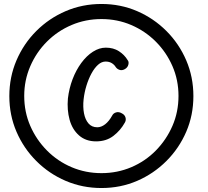

<svg xmlns="http://www.w3.org/2000/svg" viewBox="-20 -852 1050 967"><path d="M491 95Q395 95 311 59Q227 23 163 -41Q99 -105 63 -188.5Q27 -272 27 -368Q27 -464 63 -548Q99 -632 163 -696Q227 -760 311 -796Q395 -832 491 -832Q587 -832 670.5 -796Q754 -760 818 -696Q882 -632 918 -548Q954 -464 954 -368Q954 -272 918 -188.5Q882 -105 818 -41Q754 23 670.5 59Q587 95 491 95ZM491 20Q571 20 641.5 -10Q712 -40 765 -94Q818 -148 848.5 -218Q879 -288 879 -369Q879 -449 848.5 -519Q818 -589 764.5 -642.5Q711 -696 641 -726Q571 -756 491 -756Q411 -756 340.5 -726Q270 -696 216.5 -642.5Q163 -589 132.5 -518.5Q102 -448 102 -369Q102 -288 132.5 -218Q163 -148 216.5 -94Q270 -40 340.5 -10Q411 20 491 20ZM464 -140Q412 -140 378 -170Q344 -200 330.5 -249Q317 -298 322 -356Q328 -407 345.5 -453Q363 -499 389.5 -535Q416 -571 448 -591.5Q480 -612 513 -612Q551 -612 579 -594Q607 -576 623 -549Q630 -541 626.5 -526.5Q623 -512 609 -504Q595 -496 582.5 -500Q570 -504 563 -514Q556 -526 543 -534Q530 -542 512 -542Q492 -542 474 -526Q456 -510 441 -482.5Q426 -455 415.5 -421Q405 -387 401 -351Q397 -313 403 -281.5Q409 -250 425.5 -230.5Q442 -211 470 -211Q490 -211 509.5 -226Q529 -241 545 -270Q551 -282 565 -286Q579 -290 594 -281Q608 -274 612 -260.5Q616 -247 609 -235Q587 -195 551 -167.5Q515 -140 464 -140Z"/></svg>

Font: Edu SA Beginner Medium
Style: Regular
Weight: 500
Version: Version 1.003